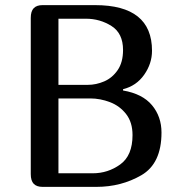

<svg xmlns="http://www.w3.org/2000/svg" viewBox="-20 -729 710 749"><path d="M146 -709H351Q573 -709 573 -531Q573 -481 542.5 -437.5Q512 -394 460 -381V-376Q536 -363 573 -318.5Q610 -274 610 -212Q610 -91 531.5 -45.5Q453 0 356 0H146Q123 0 111.5 -12Q100 -24 100 -50V-659Q100 -685 111.5 -697Q123 -709 146 -709ZM208 -53H342Q401 -53 449 -87.5Q497 -122 497 -202Q497 -252 472 -284Q447 -316 409 -330.5Q371 -345 332 -345H208ZM208 -398H323Q355 -398 386.5 -411.5Q418 -425 439 -455.5Q460 -486 460 -534Q460 -599 415 -627.5Q370 -656 315 -656H208Z"/></svg>

Font: Marmelad for Arash.Academy
Style: Regular
Weight: 400
Designer: Manvel Shmavonyan
Foundry: Cyreal
Version: Version 1.110;Glyphs 3.2 (3202)